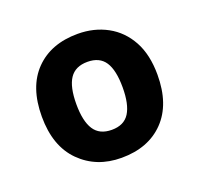

<svg xmlns="http://www.w3.org/2000/svg" viewBox="-75 -803 537 518"><g transform="rotate(-20 194.0 -544.5)"><path d="M360 -544.8Q360 -460 315 -413.5Q270 -367 192.8 -367Q121 -367 74.5 -413.5Q28 -460 28 -545Q28 -630 73 -676Q118 -722 195 -722Q242 -722 279.5 -701.5Q317 -681 338.5 -641.7Q360 -602.4 360 -544.8ZM127 -544.7Q127 -496 142.8 -471.5Q158.6 -447 193.8 -447Q229 -447 244.5 -471.6Q260 -496.3 260 -544.7Q260 -594 244.4 -618Q228.7 -642 193.9 -642Q159 -642 143 -618.1Q127 -594.2 127 -544.7Z"/></g></svg>

Font: Noto Sans Gurmukhi
Style: Regular
Weight: 400
Designer: Jelle Bosma - Monotype Design Team
Foundry: Monotype Imaging Inc.
Version: Version 2.003